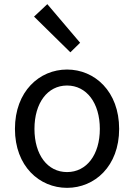

<svg xmlns="http://www.w3.org/2000/svg" viewBox="-20 -892 646 925"><path d="M303 13C436 13 554 -91 554 -271C554 -452 436 -557 303 -557C170 -557 52 -452 52 -271C52 -91 170 13 303 13ZM303 -63C209 -63 146 -146 146 -271C146 -396 209 -480 303 -480C397 -480 461 -396 461 -271C461 -146 397 -63 303 -63ZM319 -640 366 -686 208 -872 144 -812Z"/></svg>

Font: Noto Sans HK
Style: Regular
Weight: 400
Designer: Ryoko NISHIZUKA 西塚涼子 (kana, bopomofo & ideographs); Paul D. Hunt (Latin, Greek & Cyrillic); Sandoll Communications 산돌커뮤니
Foundry: Adobe
Version: Version 2.004;hotconv 1.0.118;makeotfexe 2.5.65603